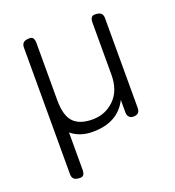

<svg xmlns="http://www.w3.org/2000/svg" viewBox="-125 -595 803 879"><g transform="rotate(-20 276.5 -155.0)"><path d="M413.1 -86.9Q366.2 6.8 243.2 6.8Q181.2 6.8 139.2 -27.8V153.8Q139.2 185.1 117.2 185.1Q95.2 185.1 86.7 177Q78.1 168.9 78.1 153.8V-463.9Q78.1 -479 86.7 -487.1Q95.2 -495.1 117.2 -495.1Q139.2 -495.1 139.2 -463.9V-185.1Q139.2 -109.9 169.2 -78.4Q199.2 -46.9 261.7 -46.9Q324.2 -46.9 368.2 -89.8Q412.1 -132.8 412.1 -210V-463.9Q412.1 -495.1 434.1 -495.1Q456.1 -495.1 464.6 -487.1Q473.1 -479 473.1 -463.9V-25.9Q473.1 4.9 441.9 4.9Q428.7 4.9 420.9 -3.2Q413.1 -11.2 413.1 -25.9Z"/></g></svg>

Font: Nunito-Light
Style: Regular
Weight: 300
Designer: Vernon Adams
Foundry: newtypography
Version: Version 3.000